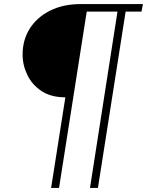

<svg xmlns="http://www.w3.org/2000/svg" viewBox="-20 -720 722 943"><path d="M231 203 301 -242Q231 -242 184.5 -272.5Q138 -303 114.5 -351.5Q91 -400 91 -452Q91 -523 125.5 -578.5Q160 -634 224.5 -667Q289 -700 378 -700H682L675 -663H597L461 203H422L557 -663H406L270 203Z"/></svg>

Font: MuseoModerno ExtraLight
Style: Italic
Weight: 250
Italic angle: -9°
Designer: Pablo Cosgaya, Héctor Gatti, Marcela Romero, and the Authors of The MuseoModerno Project.
Foundry: Omnibus-Type Team
Version: Version 1.003